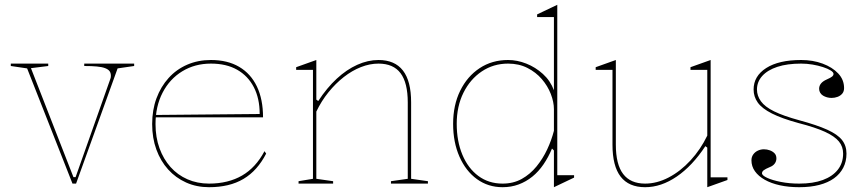

<svg xmlns="http://www.w3.org/2000/svg" viewBox="-20 -765 3607 800"><path d="M282 0 93 -480 25 -490V-500H181V-490L109 -481L286 -27H295L440 -437Q441 -439 441.5 -442.5Q442 -446 442 -449Q442 -461 436.5 -468.5Q431 -476 418 -481Q405 -486 383.5 -488Q362 -490 331 -490V-500H539V-490L470 -480L297 0Z M859 -515Q928 -515 976.5 -486.5Q1025 -458 1050.5 -404.5Q1076 -351 1076 -276H628V-286L1062 -290Q1062 -355 1037.5 -402Q1013 -449 968 -474.5Q923 -500 859 -500Q792 -500 739.5 -468Q687 -436 657.5 -379Q628 -322 628 -248Q628 -193 644.5 -147.5Q661 -102 690.5 -69Q720 -36 761 -18Q802 0 851 0Q891 0 925.5 -8.5Q960 -17 988.5 -33.5Q1017 -50 1040.5 -75.5Q1064 -101 1082 -135L1089 -125Q1071 -90 1047.5 -63.5Q1024 -37 994.5 -19.5Q965 -2 929 6.5Q893 15 851 15Q799 15 755.5 -4.5Q712 -24 680.5 -59Q649 -94 631.5 -142Q614 -190 614 -248Q614 -307 632 -355.5Q650 -404 682.5 -440Q715 -476 760 -495.5Q805 -515 859 -515Z M1763 -10V0H1609V-10L1679 -20V-338Q1679 -420 1649 -460Q1619 -500 1557 -500Q1521 -500 1484 -485.5Q1447 -471 1412.5 -444Q1378 -417 1348.5 -380.5Q1319 -344 1298 -300V-20L1368 -10V0H1224V-10L1284 -20V-474H1214V-485L1298 -515V-350L1306 -344Q1342 -399 1383 -437Q1424 -475 1468.5 -495Q1513 -515 1557 -515Q1591 -515 1616.5 -504Q1642 -493 1659 -471Q1676 -449 1684.5 -416Q1693 -383 1693 -338V-20Z M2302 -745V-35H2372V-25L2288 15V-138L2280 -146Q2265 -110 2244.5 -80Q2224 -50 2198 -29Q2172 -8 2141 3.5Q2110 15 2074 15Q2014 15 1967.5 -18.5Q1921 -52 1894.5 -112Q1868 -172 1868 -249Q1868 -327 1897.5 -387Q1927 -447 1978.5 -481Q2030 -515 2097 -515Q2135 -515 2173 -500Q2211 -485 2242 -457Q2273 -429 2288 -389V-694H2218V-705ZM2097 -500Q2036 -500 1987.5 -467.5Q1939 -435 1911 -378.5Q1883 -322 1883 -249Q1883 -177 1906.5 -120.5Q1930 -64 1973 -32Q2016 0 2074 0Q2119 0 2154 -19.5Q2189 -39 2215.5 -71.5Q2242 -104 2260 -142.5Q2278 -181 2288 -220V-310Q2288 -340 2275 -373.5Q2262 -407 2237.5 -435.5Q2213 -464 2177.5 -482Q2142 -500 2097 -500Z M2668 15Q2600 15 2566 -29Q2532 -73 2532 -162V-474H2462V-485L2546 -515V-162Q2546 -80 2576.5 -40Q2607 0 2668 0Q2717 0 2766 -25.5Q2815 -51 2857 -96.5Q2899 -142 2927 -200V-474H2857V-485L2941 -515V-26H3011V-15L2927 15V-150L2919 -156Q2865 -74 2800 -29.5Q2735 15 2668 15Z M3310 15Q3266 15 3229.5 7Q3193 -1 3166.5 -16Q3140 -31 3125.5 -51.5Q3111 -72 3111 -97Q3111 -111 3118.5 -121.5Q3126 -132 3138 -137.5Q3150 -143 3163 -143Q3176 -143 3188 -138.5Q3200 -134 3207.5 -126Q3215 -118 3215 -105Q3215 -93 3208 -83.5Q3201 -74 3188 -69Q3169 -61 3162 -55.5Q3155 -50 3155 -43Q3155 -34 3176.5 -24Q3198 -14 3233.5 -7Q3269 0 3310 0Q3368 0 3408.5 -15Q3449 -30 3471 -58Q3493 -86 3493 -125Q3493 -154 3475.5 -175.5Q3458 -197 3418 -215.5Q3378 -234 3308 -252Q3238 -271 3196.5 -292Q3155 -313 3137.5 -337.5Q3120 -362 3120 -392Q3120 -448 3172.5 -481.5Q3225 -515 3318 -515Q3367 -515 3407.5 -500Q3448 -485 3472.5 -459Q3497 -433 3497 -398Q3497 -384 3489.5 -375Q3482 -366 3470 -361.5Q3458 -357 3445 -357Q3435 -357 3426 -359.5Q3417 -362 3409.5 -366.5Q3402 -371 3397.5 -378.5Q3393 -386 3393 -395Q3393 -420 3425 -434Q3441 -441 3447 -446Q3453 -451 3453 -457Q3453 -464 3441 -471.5Q3429 -479 3409 -485.5Q3389 -492 3365.5 -496Q3342 -500 3318 -500Q3260 -500 3219 -486.5Q3178 -473 3156 -448.5Q3134 -424 3134 -392Q3134 -366 3150.5 -343Q3167 -320 3205.5 -301Q3244 -282 3310 -264Q3384 -244 3427 -224.5Q3470 -205 3488.5 -181.5Q3507 -158 3507 -125Q3507 -92 3493.5 -66Q3480 -40 3455 -22Q3430 -4 3393.5 5.5Q3357 15 3310 15Z"/></svg>

Font: Kalnia Thin
Style: Regular
Weight: 100
Version: Version 1.105